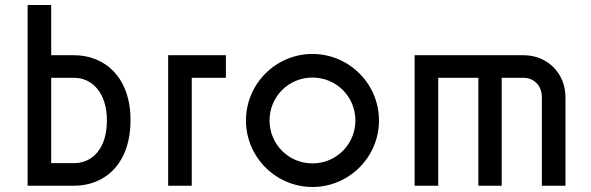

<svg xmlns="http://www.w3.org/2000/svg" viewBox="-20 -740 2355 765"><path d="M275 -90H184V-430H275C349 -430 406 -368 406 -260C406 -149 349 -90 275 -90ZM90 0H275C403 0 500 -93 500 -260C501 -428 401 -520 275 -520H184V-720H90Z M880 -430V-520H650V0H744V-430Z M1225 -89C1130 -89 1054 -165 1054 -260C1054 -355 1130 -431 1225 -431C1320 -431 1396 -355 1396 -260C1396 -165 1320 -89 1225 -89ZM960 -260C960 -114 1079 5 1225 5C1371 5 1490 -114 1490 -260C1490 -406 1371 -525 1225 -525C1079 -525 960 -406 960 -260Z M1886 0H1979V-430H2066C2108 -430 2139 -398 2139 -353V0H2233V-353C2233 -448 2161 -520 2066 -520H1632V0H1726V-430H1886Z"/></svg>

Font: Grotesk 02 Mince
Style: Bold
Weight: 400
Designer: Frank Adebiaye, contributions by Jérémy Landes, Ariel Martín Pérez
Foundry: Velvetyne Type Foundry
Version: Version 3.000;Glyphs 3.1.2 (3150)